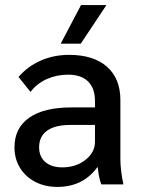

<svg xmlns="http://www.w3.org/2000/svg" viewBox="-20 -726 559 756"><path d="M37 -146Q37 -222 95 -262.5Q153 -303 260 -303H354V-328Q354 -378 327 -405Q300 -432 248 -432Q203 -432 164 -414.5Q125 -397 100 -364L53 -423Q89 -465 140.5 -487.5Q192 -510 252 -510Q348 -510 401 -463.5Q454 -417 454 -332V-100Q454 -55 466 0H379Q369 -24 365 -67H363Q306 10 206 10Q157 10 118.5 -10Q80 -30 58.5 -65.5Q37 -101 37 -146ZM354 -168V-234H256Q197 -234 165.5 -211.5Q134 -189 134 -146Q134 -109 158.5 -88Q183 -67 225 -67Q279 -67 316.5 -96.5Q354 -126 354 -168ZM299 -706H399L298 -554H219Z"/></svg>

Font: Sarabun Medium
Style: Regular
Weight: 500
Designer: Suppakit Chalermlarp | Katatrad Co.,Ltd.
Foundry: Cadson Demak Co.,Ltd.
Version: Version 1.000; ttfautohint (v1.6)